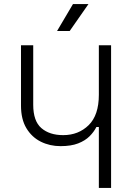

<svg xmlns="http://www.w3.org/2000/svg" viewBox="-20 -708 651 942"><path d="M525 -486V214H465V-85H453Q441 -61 419.5 -39.5Q398 -18 363.5 -4.5Q329 9 277 9Q224 9 180 -13Q136 -35 109.5 -79Q83 -123 83 -190V-486H143V-194Q143 -114 183 -79.5Q223 -45 290 -45Q365 -45 415 -94Q465 -143 465 -243V-486ZM260 -556 338 -688H414L322 -556Z"/></svg>

Font: Space 7353
Style: Regular
Weight: 400
Designer: Christine Claussen + Ruben Lyon  (Space 7353)
Version: Version 1.000;FEAKit 1.0